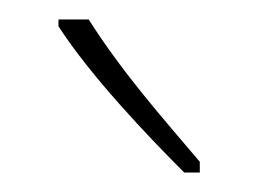

<svg xmlns="http://www.w3.org/2000/svg" viewBox="-20 -783 265 197"><path d="M71 -763H40V-756C73 -705 131 -644 169 -606H185V-617C146 -663 106 -708 71 -763Z"/></svg>

Font: Noto Sans Malayalam ExtraCondensed Thin
Style: Regular
Weight: 100
Width: 2
Designer: Jelle Bosma - Monotype Design Team
Foundry: Monotype Imaging Inc.
Version: Version 2.104